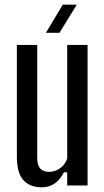

<svg xmlns="http://www.w3.org/2000/svg" viewBox="-20 -792 444 820"><path d="M159 8Q108 8 80 -22.5Q52 -53 52 -124V-600H139V-117Q139 -58 189 -58Q214 -58 236 -73Q258 -88 267 -115V-600H354V0H267V-56H253Q220 8 159 8ZM176 -652 248 -772H308L234 -652Z"/></svg>

Font: Big Shoulders Display SemiBold
Style: Regular
Weight: 600
Designer: Patric King
Foundry: XO Type Co
Version: Version 1.000; ttfautohint (v1.8.2)